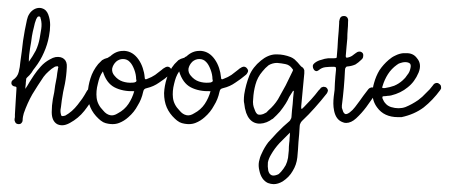

<svg xmlns="http://www.w3.org/2000/svg" viewBox="-20 -307 1132 484"><path d="M65.4 -117.2Q73.2 -128.9 83 -139.6Q92.8 -150.4 105.5 -157.2Q109.4 -159.2 113.3 -161.1Q116.2 -162.1 120.1 -163.1Q133.8 -165 141.6 -158.2Q149.4 -151.4 148.4 -137.7Q147.5 -116.2 143.6 -95.7Q138.7 -75.2 135.7 -53.7Q134.8 -45.9 133.8 -38.1Q131.8 -30.3 132.8 -22.5Q133.8 -15.6 135.7 -14.6Q137.7 -13.7 144.5 -15.6Q153.3 -20.5 161.1 -27.3Q168.9 -34.2 175.8 -43Q181.6 -50.8 187.5 -58.6Q193.4 -67.4 198.2 -76.2Q201.2 -82 206.1 -84Q210 -85.9 213.9 -84Q217.8 -82 219.7 -77.1Q220.7 -75.2 220.7 -73.2Q220.7 -69.3 218.8 -66.4Q207 -45.9 192.4 -27.3Q177.7 -8.8 156.2 2.9Q145.5 8.8 136.7 8.8Q129.9 8.8 124 5.9Q110.4 -2 110.4 -24.4Q110.4 -41 113.3 -57.6Q117.2 -74.2 119.1 -91.8Q121.1 -101.6 123 -112.3Q124 -122.1 126 -132.8Q126 -134.8 127 -136.7Q127 -138.7 126 -139.6Q124 -140.6 122.1 -139.6Q120.1 -139.6 118.2 -138.7Q109.4 -133.8 102.5 -127Q95.7 -121.1 89.8 -113.3Q75.2 -91.8 61.5 -69.3Q48.8 -46.9 40 -21.5Q39.1 -17.6 38.1 -13.7Q37.1 -8.8 37.1 -4.9Q37.1 0 34.2 2.9Q32.2 5.9 27.3 5.9Q22.5 5.9 19.5 2.9Q17.6 0 16.6 -3.9Q16.6 -7.8 17.6 -11.7Q17.6 -14.6 17.6 -18.6Q18.6 -35.2 19.5 -50.8Q20.5 -67.4 21.5 -83Q21.5 -85.9 21.5 -86.9Q20.5 -88.9 17.6 -88.9Q10.7 -89.8 8.8 -95.7Q8.8 -97.7 8.8 -98.6Q8.8 -102.5 12.7 -105.5Q24.4 -113.3 27.3 -126Q30.3 -137.7 31.2 -150.4Q35.2 -177.7 38.1 -204.1Q42 -230.5 47.9 -256.8Q49.8 -265.6 53.7 -271.5Q57.6 -278.3 65.4 -283.2Q72.3 -287.1 79.1 -287.1Q83 -287.1 85.9 -286.1Q96.7 -283.2 101.6 -270.5Q106.4 -257.8 106.4 -244.1Q106.4 -230.5 103.5 -215.8Q99.6 -194.3 90.8 -174.8Q82 -154.3 68.4 -136.7Q63.5 -130.9 59.6 -124Q54.7 -117.2 47.9 -111.3Q46.9 -110.4 45.9 -108.4Q45.9 -107.4 45.9 -105.5Q44.9 -99.6 44.9 -94.7Q43.9 -88.9 43.9 -83Q49.8 -91.8 54.7 -100.6Q59.6 -108.4 65.4 -117.2ZM80.1 -210.9Q82 -222.7 84 -234.4Q85.9 -247.1 83 -258.8Q82 -260.7 82 -262.7Q81.1 -265.6 78.1 -265.6Q75.2 -265.6 74.2 -263.7Q73.2 -261.7 71.3 -258.8Q67.4 -249 65.4 -238.3Q62.5 -227.5 60.5 -215.8Q58.6 -200.2 55.7 -184.6Q52.7 -168 52.7 -151.4Q62.5 -165 70.3 -179.7Q77.1 -194.3 80.1 -210.9Z M227.5 -145.5Q232.4 -150.4 237.3 -155.3Q243.2 -159.2 251 -161.1Q252.9 -161.1 253.9 -163.1Q255.9 -164.1 257.8 -165Q272.5 -178.7 290 -178.7Q293 -178.7 294.9 -178.7Q315.4 -176.8 329.1 -157.2Q335.9 -147.5 339.8 -135.7Q343.8 -124 344.7 -112.3Q344.7 -107.4 346.7 -107.4Q347.7 -106.4 351.6 -108.4Q362.3 -112.3 371.1 -118.2Q379.9 -125 388.7 -131.8Q390.6 -133.8 392.6 -134.8Q395.5 -136.7 397.5 -137.7Q401.4 -139.6 404.3 -138.7Q408.2 -137.7 410.2 -134.8Q412.1 -132.8 413.1 -128.9Q413.1 -126 411.1 -123Q410.2 -122.1 409.2 -120.1Q408.2 -119.1 407.2 -118.2Q394.5 -107.4 380.9 -98.6Q367.2 -88.9 350.6 -85Q345.7 -84 343.8 -82Q341.8 -80.1 340.8 -75.2Q336.9 -56.6 327.1 -41Q318.4 -24.4 303.7 -11.7Q293 -2 280.3 2.9Q272.5 5.9 263.7 5.9Q258.8 5.9 252.9 4.9Q246.1 3.9 240.2 1Q233.4 -2.9 228.5 -7.8Q214.8 -20.5 208 -36.1Q201.2 -51.8 201.2 -72.3Q202.1 -90.8 208 -109.4Q213.9 -128.9 227.5 -145.5ZM239.3 -127Q234.4 -120.1 231.4 -112.3Q228.5 -104.5 226.6 -95.7Q221.7 -77.1 223.6 -60.5Q225.6 -43 240.2 -28.3Q248 -18.6 257.8 -16.6Q266.6 -14.6 277.3 -21.5Q293.9 -30.3 303.7 -44.9Q313.5 -59.6 318.4 -77.1Q289.1 -76.2 268.6 -86.9Q248 -97.7 239.3 -127ZM307.6 -150.4Q300.8 -158.2 290 -158.2Q280.3 -158.2 272.5 -151.4Q264.6 -143.6 262.7 -133.8Q261.7 -124 268.6 -116.2Q277.3 -105.5 289.1 -101.6Q300.8 -97.7 313.5 -98.6Q319.3 -98.6 322.3 -100.6Q325.2 -102.5 323.2 -107.4Q323.2 -119.1 318.4 -131.8Q313.5 -144.5 307.6 -150.4Z M419.9 -145.5Q424.8 -150.4 429.7 -155.3Q435.5 -159.2 443.4 -161.1Q445.3 -161.1 446.3 -163.1Q448.2 -164.1 450.2 -165Q464.8 -178.7 482.4 -178.7Q485.4 -178.7 487.3 -178.7Q507.8 -176.8 521.5 -157.2Q528.3 -147.5 532.2 -135.7Q536.1 -124 537.1 -112.3Q537.1 -107.4 539.1 -107.4Q540 -106.4 543.9 -108.4Q554.7 -112.3 563.5 -118.2Q572.3 -125 581.1 -131.8Q583 -133.8 585 -134.8Q587.9 -136.7 589.8 -137.7Q593.8 -139.6 596.7 -138.7Q600.6 -137.7 602.5 -134.8Q604.5 -132.8 605.5 -128.9Q605.5 -126 603.5 -123Q602.5 -122.1 601.6 -120.1Q600.6 -119.1 599.6 -118.2Q586.9 -107.4 573.2 -98.6Q559.6 -88.9 543 -85Q538.1 -84 536.1 -82Q534.2 -80.1 533.2 -75.2Q529.3 -56.6 519.5 -41Q510.7 -24.4 496.1 -11.7Q485.4 -2 472.7 2.9Q464.8 5.9 456.1 5.9Q451.2 5.9 445.3 4.9Q438.5 3.9 432.6 1Q425.8 -2.9 420.9 -7.8Q407.2 -20.5 400.4 -36.1Q393.6 -51.8 393.6 -72.3Q394.5 -90.8 400.4 -109.4Q406.2 -128.9 419.9 -145.5ZM431.6 -127Q426.8 -120.1 423.8 -112.3Q420.9 -104.5 418.9 -95.7Q414.1 -77.1 416 -60.5Q418 -43 432.6 -28.3Q440.4 -18.6 450.2 -16.6Q459 -14.6 469.7 -21.5Q486.3 -30.3 496.1 -44.9Q505.9 -59.6 510.7 -77.1Q481.4 -76.2 460.9 -86.9Q440.4 -97.7 431.6 -127ZM500 -150.4Q493.2 -158.2 482.4 -158.2Q472.7 -158.2 464.8 -151.4Q457 -143.6 455.1 -133.8Q454.1 -124 460.9 -116.2Q469.7 -105.5 481.4 -101.6Q493.2 -97.7 505.9 -98.6Q511.7 -98.6 514.6 -100.6Q517.6 -102.5 515.6 -107.4Q515.6 -119.1 510.7 -131.8Q505.9 -144.5 500 -150.4Z M700.2 -45.9Q693.4 -35.2 685.5 -25.4Q677.7 -16.6 668 -7.8Q664.1 -5.9 660.2 -2.9Q657.2 -1 652.3 1Q634.8 7.8 621.1 2Q607.4 -3.9 600.6 -22.5Q596.7 -34.2 595.7 -45.9Q594.7 -49.8 594.7 -53.7Q594.7 -61.5 595.7 -69.3Q599.6 -93.8 608.4 -116.2Q617.2 -137.7 637.7 -154.3Q655.3 -168.9 673.8 -169.9Q676.8 -169.9 678.7 -169.9Q695.3 -169.9 712.9 -163.1Q717.8 -161.1 722.7 -157.2Q726.6 -153.3 730.5 -149.4Q733.4 -145.5 736.3 -142.6Q739.3 -138.7 743.2 -136.7Q746.1 -133.8 747.1 -129.9Q747.1 -126 747.1 -122.1Q745.1 -101.6 743.2 -81.1Q741.2 -59.6 739.3 -39.1Q739.3 -38.1 739.3 -36.1Q739.3 -34.2 739.3 -33.2Q741.2 -32.2 742.2 -33.2Q743.2 -35.2 745.1 -36.1Q754.9 -45.9 764.6 -56.6Q774.4 -67.4 783.2 -79.1Q785.2 -81.1 787.1 -83Q788.1 -85.9 791 -86.9Q794.9 -88.9 797.9 -87.9Q801.8 -87.9 804.7 -84Q806.6 -81.1 806.6 -79.1Q806.6 -78.1 806.6 -78.1Q805.7 -74.2 803.7 -71.3Q789.1 -52.7 773.4 -35.2Q758.8 -18.6 741.2 -2Q738.3 1 737.3 3.9Q735.4 6.8 735.4 11.7Q734.4 31.2 732.4 50.8Q731.4 70.3 729.5 89.8Q727.5 108.4 717.8 124Q709 139.6 692.4 150.4Q680.7 157.2 669.9 157.2Q663.1 157.2 655.3 154.3Q638.7 146.5 633.8 123Q630.9 111.3 632.8 100.6Q634.8 89.8 639.6 80.1Q646.5 64.5 656.2 51.8Q667 40 677.7 28.3Q685.5 20.5 693.4 12.7Q701.2 5.9 710 -2Q711.9 -3.9 712.9 -6.8Q714.8 -8.8 714.8 -12.7Q715.8 -28.3 717.8 -44.9Q718.8 -61.5 720.7 -77.1Q719.7 -78.1 719.7 -78.1Q718.8 -78.1 718.8 -78.1Q713.9 -70.3 709 -62.5Q705.1 -53.7 700.2 -45.9ZM641.6 -127Q628.9 -112.3 624 -93.8Q619.1 -76.2 618.2 -57.6Q617.2 -49.8 618.2 -43Q619.1 -37.1 622.1 -30.3Q625 -21.5 629.9 -18.6Q634.8 -16.6 643.6 -19.5Q647.5 -21.5 651.4 -23.4Q654.3 -26.4 657.2 -29.3Q664.1 -35.2 669.9 -42Q675.8 -48.8 680.7 -56.6Q690.4 -74.2 700.2 -91.8Q709 -110.4 717.8 -127.9Q718.8 -129.9 718.8 -130.9Q717.8 -131.8 716.8 -133.8Q710 -143.6 699.2 -145.5Q689.5 -147.5 678.7 -148.4Q667 -148.4 657.2 -142.6Q648.4 -135.7 641.6 -127ZM663.1 83Q657.2 92.8 655.3 102.5Q654.3 112.3 656.2 123Q658.2 130.9 663.1 133.8Q667 136.7 674.8 134.8Q678.7 133.8 682.6 131.8Q685.5 128.9 688.5 126Q695.3 118.2 700.2 109.4Q704.1 101.6 706.1 90.8Q707 82 708 72.3Q708 62.5 709 53.7Q710 47.9 710 41Q710.9 35.2 710.9 27.3Q697.3 41 684.6 53.7Q671.9 67.4 663.1 83Z M851.6 -166Q851.6 -163.1 852.5 -162.1Q854.5 -161.1 857.4 -162.1Q862.3 -163.1 867.2 -166Q871.1 -168.9 875 -171.9Q880.9 -176.8 884.8 -176.8Q889.6 -177.7 893.6 -173.8Q896.5 -170.9 895.5 -165Q895.5 -160.2 890.6 -156.2Q883.8 -149.4 876 -144.5Q867.2 -140.6 857.4 -139.6Q852.5 -139.6 851.6 -136.7Q849.6 -134.8 849.6 -129.9Q848.6 -107.4 846.7 -85.9Q844.7 -63.5 841.8 -41Q841.8 -38.1 841.8 -35.2Q842.8 -32.2 843.8 -29.3Q845.7 -21.5 850.6 -19.5Q854.5 -18.6 861.3 -23.4Q869.1 -29.3 875 -37.1Q880.9 -44.9 886.7 -52.7Q891.6 -59.6 896.5 -66.4Q901.4 -73.2 906.2 -79.1Q910.2 -85 914.1 -85.9Q918.9 -87.9 922.9 -85Q926.8 -82 927.7 -77.1Q927.7 -76.2 927.7 -75.2Q927.7 -71.3 924.8 -67.4Q914.1 -51.8 903.3 -37.1Q891.6 -21.5 877.9 -8.8Q865.2 2.9 852.5 2.9Q847.7 2.9 843.8 1Q827.1 -4.9 822.3 -27.3Q820.3 -37.1 820.3 -45.9Q820.3 -54.7 821.3 -63.5Q824.2 -80.1 824.2 -97.7Q825.2 -114.3 827.1 -131.8Q827.1 -135.7 826.2 -137.7Q824.2 -138.7 820.3 -138.7Q810.5 -138.7 800.8 -137.7Q791 -136.7 783.2 -129.9Q779.3 -127 776.4 -127.9Q772.5 -128.9 770.5 -132.8Q768.6 -135.7 768.6 -139.6Q768.6 -140.6 768.6 -141.6Q769.5 -145.5 773.4 -148.4Q781.2 -154.3 790 -156.2Q797.9 -159.2 807.6 -160.2Q811.5 -160.2 815.4 -160.2Q819.3 -160.2 822.3 -160.2Q826.2 -160.2 828.1 -161.1Q829.1 -162.1 829.1 -166Q831.1 -186.5 832 -208Q834 -228.5 835 -249Q835 -250 835 -251Q835 -252 835 -252.9Q835.9 -259.8 838.9 -263.7Q841.8 -266.6 846.7 -266.6Q847.7 -266.6 847.7 -266.6Q852.5 -266.6 855.5 -262.7Q858.4 -258.8 857.4 -252Q857.4 -241.2 856.4 -231.4Q855.5 -220.7 855.5 -210Q854.5 -199.2 853.5 -188.5Q852.5 -177.7 851.6 -166Z M922.9 -97.7Q927.7 -115.2 936.5 -129.9Q946.3 -144.5 960 -156.2Q967.8 -163.1 976.6 -167Q986.3 -171.9 996.1 -172.9Q1000 -172.9 1002.9 -172.9Q1021.5 -173.8 1031.2 -160.2Q1043.9 -145.5 1035.2 -124Q1025.4 -100.6 1007.8 -86.9Q990.2 -72.3 965.8 -66.4Q960.9 -65.4 957 -65.4Q952.1 -64.5 948.2 -64.5Q945.3 -64.5 944.3 -63.5Q943.4 -61.5 944.3 -58.6Q947.3 -50.8 952.1 -45.9Q957 -40 965.8 -37.1Q985.4 -31.2 1002 -37.1Q1018.6 -43.9 1034.2 -54.7Q1044.9 -62.5 1053.7 -72.3Q1063.5 -81.1 1071.3 -91.8Q1074.2 -96.7 1079.1 -97.7Q1084 -98.6 1086.9 -95.7Q1091.8 -92.8 1091.8 -87.9Q1091.8 -87.9 1091.8 -86.9Q1092.8 -84 1089.8 -80.1Q1071.3 -54.7 1047.9 -36.1Q1024.4 -18.6 992.2 -11.7Q991.2 -11.7 990.2 -11.7Q989.3 -11.7 988.3 -11.7Q988.3 -11.7 987.3 -11.7Q986.3 -11.7 986.3 -11.7Q985.4 -11.7 983.4 -11.7Q948.2 -11.7 930.7 -36.1Q918.9 -51.8 918.9 -72.3Q918.9 -84 922.9 -97.7ZM980.5 -143.6Q966.8 -133.8 958 -120.1Q949.2 -106.4 944.3 -89.8Q942.4 -85 945.3 -85Q948.2 -85 950.2 -85Q962.9 -86.9 973.6 -90.8Q985.4 -95.7 995.1 -104.5Q1002 -110.4 1006.8 -118.2Q1012.7 -125 1014.6 -134.8Q1016.6 -142.6 1013.7 -146.5Q1009.8 -150.4 1001 -150.4Q996.1 -150.4 990.2 -148.4Q985.4 -147.5 980.5 -143.6Z"/></svg>

Font: Chain Script-Pehr4
Style: Regular
Weight: 400
Designer: Pehr
Version: Version 1.0